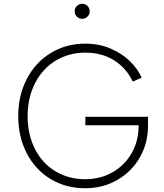

<svg xmlns="http://www.w3.org/2000/svg" viewBox="-20 -989 874 1021"><path d="M77 -372Q77 -482 123 -570Q169 -658 250.5 -707.5Q332 -757 434 -757Q507 -757 568.5 -730.5Q630 -704 672 -662.5Q714 -621 733 -576L686 -555Q652 -627 587 -668Q522 -709 434 -709Q346 -709 276 -666.5Q206 -624 166.5 -547Q127 -470 127 -372Q127 -273 166 -196.5Q205 -120 275 -78Q345 -36 433 -36Q514 -36 578.5 -73Q643 -110 680 -174.5Q717 -239 717 -319V-323H434V-368H767V-319Q767 -229 724.5 -153.5Q682 -78 605.5 -33Q529 12 433 12Q330 12 249 -37Q168 -86 122.5 -173.5Q77 -261 77 -372ZM377 -929Q377 -946 389 -957.5Q401 -969 417 -969Q433 -969 445 -957.5Q457 -946 457 -929Q457 -912 445 -900.5Q433 -889 417 -889Q401 -889 389 -900.5Q377 -912 377 -929Z"/></svg>

Font: Eudoxus Sans ExtraLight
Style: Regular
Weight: 200
Designer: Stijn de Vries
Foundry: tokotype
Version: Version 2.005